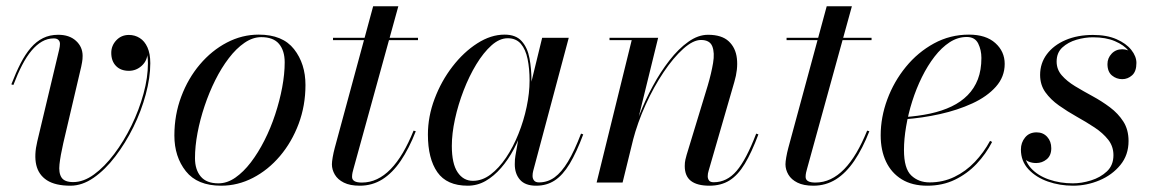

<svg xmlns="http://www.w3.org/2000/svg" viewBox="-20 -580 3656 610"><path d="M204 10Q156 10 129.2 -7.2Q102.5 -24.5 95.2 -56Q88 -87.5 98.5 -131L168 -422.5Q169 -427 169.8 -432Q170.5 -437 170.5 -440.5Q170.5 -448.5 165.5 -453.2Q160.5 -458 151 -458Q131 -458 113.5 -448Q96 -438 80.2 -419.2Q64.5 -400.5 50.2 -373Q36 -345.5 22.5 -310L16 -312Q30.5 -349.5 45.5 -378.8Q60.5 -408 78 -428.2Q95.5 -448.5 116.8 -459Q138 -469.5 165 -469.5Q200.5 -469.5 221.5 -450.2Q242.5 -431 242.5 -402.5Q242.5 -391.5 240.8 -382.5Q239 -373.5 238 -368L181 -125Q172 -85.5 169 -58Q166 -30.5 175.5 -16Q185 -1.5 212.5 -1.5Q245.5 -1.5 278.8 -25.8Q312 -50 342.8 -90.8Q373.5 -131.5 397.8 -181.2Q422 -231 436 -282.5Q450 -334 450 -379Q450 -407.5 442 -425.8Q434 -444 420.2 -452.8Q406.5 -461.5 389.5 -461.5V-468Q405.5 -468 419 -461.2Q432.5 -454.5 440.5 -442Q448.5 -429.5 448.5 -412Q448.5 -388 430.8 -371.5Q413 -355 389.5 -355Q363.5 -355 348.5 -370.5Q333.5 -386 333.5 -412Q333.5 -435 349.5 -452Q365.5 -469 389.5 -469Q408.5 -469 424 -459.2Q439.5 -449.5 448.5 -429.5Q457.5 -409.5 457.5 -379Q457.5 -333.5 443.2 -280.5Q429 -227.5 403.8 -176.2Q378.5 -125 346.2 -82.8Q314 -40.5 277.5 -15.2Q241 10 204 10Z M682.5 10Q607 10 570.5 -36Q534 -82 534 -149.5Q534 -215 555.8 -273Q577.5 -331 615 -375.2Q652.5 -419.5 700.8 -444.8Q749 -470 802 -470Q878 -470 914.2 -423.8Q950.5 -377.5 950.5 -310Q950.5 -244.5 928.8 -186.5Q907 -128.5 869.5 -84.2Q832 -40 783.8 -15Q735.5 10 682.5 10ZM674 2.5Q701.5 2.5 727.5 -15.5Q753.5 -33.5 777 -64.2Q800.5 -95 820.2 -134Q840 -173 854.2 -216.2Q868.5 -259.5 876.5 -302.2Q884.5 -345 884.5 -382Q884.5 -419 866.5 -440.5Q848.5 -462 810 -462Q783 -462 756.8 -444Q730.5 -426 707 -395.2Q683.5 -364.5 664 -325.5Q644.5 -286.5 630 -243.2Q615.5 -200 607.5 -157.5Q599.5 -115 599.5 -77.5Q599.5 -41 617.8 -19.2Q636 2.5 674 2.5Z M1123 10Q1092 10 1072.5 0.2Q1053 -9.5 1043.8 -25.2Q1034.5 -41 1034.5 -58Q1034.5 -66 1037 -80.5Q1039.5 -95 1043.5 -110L1165.5 -560H1245.5L1103 -43.5Q1101.5 -38.5 1100 -31.8Q1098.5 -25 1098.5 -18Q1098.5 0 1129.5 0Q1155 0 1177.8 -10.8Q1200.5 -21.5 1221 -42.5Q1241.5 -63.5 1259.8 -94.5Q1278 -125.5 1294 -165L1301 -163Q1279.5 -108 1253.2 -69.2Q1227 -30.5 1194.8 -10.2Q1162.5 10 1123 10ZM1038 -452.5V-460H1308V-452.5Z M1466 10Q1399.5 10 1369.5 -33Q1339.5 -76 1339.5 -152.5Q1339.5 -210 1360.8 -266.2Q1382 -322.5 1417.5 -368.5Q1453 -414.5 1496.2 -442.2Q1539.5 -470 1583 -470Q1619 -470 1637.5 -449.2Q1656 -428.5 1662.2 -395Q1668.5 -361.5 1668.5 -324.5Q1668.5 -291 1662 -253.2Q1655.5 -215.5 1643 -178Q1630.5 -140.5 1612.8 -106.8Q1595 -73 1572.2 -46.8Q1549.5 -20.5 1523 -5.2Q1496.5 10 1466 10ZM1482.5 -5.5Q1512 -5.5 1538.5 -25.5Q1565 -45.5 1587.8 -79.2Q1610.5 -113 1627.2 -154.8Q1644 -196.5 1653.2 -240.5Q1662.5 -284.5 1662.5 -324Q1662.5 -362 1656.2 -392.5Q1650 -423 1634.8 -440.8Q1619.5 -458.5 1593 -458.5Q1567 -458.5 1541.5 -435.8Q1516 -413 1493.2 -375.5Q1470.5 -338 1453 -292.8Q1435.5 -247.5 1425.5 -201.5Q1415.5 -155.5 1415.5 -116.5Q1415.5 -60 1433.8 -32.8Q1452 -5.5 1482.5 -5.5ZM1683.5 10Q1648.5 10 1632 -9Q1615.5 -28 1615.5 -58Q1615.5 -66.5 1616 -73.2Q1616.5 -80 1617.5 -85L1629.5 -154L1653 -229L1666.5 -312.5L1702.5 -460H1787L1674 -37Q1672 -29.5 1672 -21Q1672 -12.5 1676.8 -6.5Q1681.5 -0.5 1692.5 -0.5Q1719.5 -0.5 1741.8 -16.5Q1764 -32.5 1784.5 -66.5Q1805 -100.5 1826 -155.5L1833 -153Q1811.5 -95.5 1789.8 -59.5Q1768 -23.5 1742.5 -6.8Q1717 10 1683.5 10Z M2234 10Q2195 10 2175.2 -5.2Q2155.5 -20.5 2155.5 -52.5Q2155.5 -63.5 2157.5 -72.5Q2159.5 -81.5 2161.5 -88L2228.5 -308Q2240 -347 2245.5 -379.8Q2251 -412.5 2243 -432.8Q2235 -453 2207 -453Q2182 -453 2150.8 -425Q2119.5 -397 2088.2 -350.5Q2057 -304 2031.2 -247.2Q2005.5 -190.5 1990.5 -133H1985.5Q1994.5 -171.5 2012.2 -216.8Q2030 -262 2054 -306.5Q2078 -351 2106.8 -388Q2135.5 -425 2166.8 -447.2Q2198 -469.5 2229.5 -469.5Q2273 -469.5 2295.2 -448.8Q2317.5 -428 2321.2 -394Q2325 -360 2313 -319.5L2231.5 -38Q2230 -33.5 2229.2 -28.8Q2228.5 -24 2228.5 -20Q2228.5 -12.5 2232.5 -6.8Q2236.5 -1 2247.5 -1Q2289.5 -1 2320.2 -37Q2351 -73 2382.5 -155.5L2389.5 -153Q2368 -95.5 2346.2 -59.5Q2324.5 -23.5 2297.8 -6.8Q2271 10 2234 10ZM1875.5 0 1987 -452.5H1916.5V-460H2071L1958 0Z M2564 10Q2533 10 2513.5 0.2Q2494 -9.5 2484.8 -25.2Q2475.5 -41 2475.5 -58Q2475.5 -66 2478 -80.5Q2480.5 -95 2484.5 -110L2606.5 -560H2686.5L2544 -43.5Q2542.5 -38.5 2541 -31.8Q2539.5 -25 2539.5 -18Q2539.5 0 2570.5 0Q2596 0 2618.8 -10.8Q2641.5 -21.5 2662 -42.5Q2682.5 -63.5 2700.8 -94.5Q2719 -125.5 2735 -165L2742 -163Q2720.5 -108 2694.2 -69.2Q2668 -30.5 2635.8 -10.2Q2603.5 10 2564 10ZM2479 -452.5V-460H2749V-452.5Z M2926 10Q2878 10 2845 -10.2Q2812 -30.5 2795 -66.5Q2778 -102.5 2778 -150Q2778 -207.5 2799 -264.2Q2820 -321 2858 -367.5Q2896 -414 2947.2 -442Q2998.5 -470 3058.5 -470Q3112.5 -470 3142.2 -443.2Q3172 -416.5 3172 -377Q3172 -336 3144 -304.5Q3116 -273 3069.2 -251.5Q3022.5 -230 2966.2 -217.5Q2910 -205 2853 -201V-208Q2897.5 -211 2935.5 -219.2Q2973.5 -227.5 3003.2 -241.8Q3033 -256 3054.2 -277.5Q3075.5 -299 3086.8 -328.2Q3098 -357.5 3098 -396Q3098 -421 3087.8 -441.8Q3077.5 -462.5 3051.5 -462.5Q3023 -462.5 2997.2 -445.8Q2971.5 -429 2949.2 -400.2Q2927 -371.5 2909 -335Q2891 -298.5 2878.2 -258.2Q2865.5 -218 2858.8 -178Q2852 -138 2852 -103.5Q2852 -44.5 2875.2 -22.5Q2898.5 -0.5 2933.5 -0.5Q2976 -0.5 3012.2 -18Q3048.5 -35.5 3077 -65.5Q3105.5 -95.5 3125.5 -132.5L3132 -129Q3112.5 -91 3082.8 -59.5Q3053 -28 3013.8 -9Q2974.5 10 2926 10Z M3389 10Q3347 10 3309.2 -3.2Q3271.5 -16.5 3247.5 -42.2Q3223.5 -68 3223.5 -105Q3223.5 -127 3236.8 -143.2Q3250 -159.5 3273.5 -159.5Q3294 -159.5 3307 -145.2Q3320 -131 3320 -109Q3320 -86 3305.5 -74Q3291 -62 3272 -62Q3259 -62 3248.2 -66.5Q3237.5 -71 3231 -80.5Q3224.5 -90 3224.5 -105H3233.5Q3233.5 -70 3255.2 -46Q3277 -22 3312.5 -9.8Q3348 2.5 3388.5 2.5Q3416.5 2.5 3446.2 -6.8Q3476 -16 3496.8 -35.5Q3517.5 -55 3517.5 -87Q3517.5 -115 3500.8 -136.2Q3484 -157.5 3457.5 -175Q3431 -192.5 3401 -209.2Q3371 -226 3344.5 -244.8Q3318 -263.5 3301.2 -287Q3284.5 -310.5 3284.5 -342Q3284.5 -379 3306 -407.8Q3327.5 -436.5 3365.5 -452.8Q3403.5 -469 3452.5 -469Q3496.5 -469 3527.2 -455.5Q3558 -442 3574.2 -421.5Q3590.5 -401 3590.5 -380Q3590.5 -353 3576.8 -340.8Q3563 -328.5 3545.5 -328.5Q3527 -328.5 3512.8 -340.2Q3498.5 -352 3498.5 -376.5Q3498.5 -395.5 3511.8 -409.5Q3525 -423.5 3545.5 -423.5Q3564.5 -423.5 3577 -411.2Q3589.5 -399 3589.5 -380H3581Q3581 -399.5 3566 -418.2Q3551 -437 3522.2 -449.2Q3493.5 -461.5 3452.5 -461.5Q3427 -461.5 3400.2 -453.8Q3373.5 -446 3355.2 -429.2Q3337 -412.5 3337 -384.5Q3337 -359.5 3353.2 -340.8Q3369.5 -322 3395.5 -306.2Q3421.5 -290.5 3451 -274.5Q3480.5 -258.5 3506.5 -239Q3532.5 -219.5 3549 -193.8Q3565.5 -168 3565.5 -132Q3565.5 -87.5 3539.5 -55.8Q3513.5 -24 3473 -7Q3432.5 10 3389 10Z"/></svg>

Font: Bodoni Moda 28pt
Style: Italic
Weight: 400
Italic angle: -13°
Designer: Owen Earl
Foundry: indestructible type
Version: Version 2.004